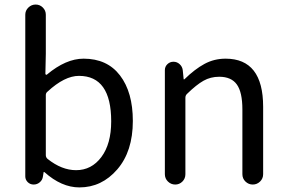

<svg xmlns="http://www.w3.org/2000/svg" viewBox="-20 -816 1268 849"><path d="M331.1 12.7Q252 12.7 176.8 -54.7Q175.8 -55.7 174.3 -55.7Q172.9 -55.7 172.9 -54.7L169.9 -36.1Q168 -20.5 156.2 -10.3Q144.5 0 128.9 0Q113.3 0 102.5 -10.7Q91.8 -21.5 91.8 -36.1V-751Q91.8 -769.5 105.5 -782.7Q119.1 -795.9 137.7 -795.9Q156.2 -795.9 169.4 -782.7Q182.6 -769.5 182.6 -751V-578.1L180.7 -490.2Q180.7 -487.3 183.1 -485.8Q185.5 -484.4 187.5 -486.3Q271.5 -556.6 349.6 -556.6Q454.1 -556.6 510.7 -482.4Q567.4 -408.2 567.4 -281.2Q567.4 -146.5 498.5 -66.9Q429.7 12.7 331.1 12.7ZM316.4 -63.5Q384.8 -63.5 428.2 -121.6Q471.7 -179.7 471.7 -279.3Q471.7 -480.5 329.1 -480.5Q265.6 -480.5 190.4 -411.1Q182.6 -405.3 182.6 -395.5V-129.9Q182.6 -120.1 190.4 -113.3Q252.9 -63.5 316.4 -63.5Z M709 -45.9V-505.9Q709 -521.5 720.2 -532.2Q731.4 -543 747.1 -543Q762.7 -543 774.4 -532.2Q786.1 -521.5 788.1 -505.9L792 -466.8Q792 -464.8 793.5 -464.8Q794.9 -464.8 795.9 -465.8Q840.8 -509.8 883.8 -533.2Q926.8 -556.6 977.5 -556.6Q1143.6 -556.6 1143.6 -343.8V-45.9Q1143.6 -26.4 1129.9 -13.2Q1116.2 0 1097.7 0Q1079.1 0 1065.4 -13.2Q1051.8 -26.4 1051.8 -45.9V-332Q1051.8 -408.2 1027.3 -442.4Q1002.9 -476.6 949.2 -476.6Q911.1 -476.6 879.9 -459Q848.6 -441.4 807.6 -401.4Q799.8 -394.5 799.8 -383.8V-45.9Q799.8 -26.4 786.6 -13.2Q773.4 0 754.9 0Q736.3 0 722.7 -13.2Q709 -26.4 709 -45.9Z"/></svg>

Font: Gen Jyuu GothicX Regular
Style: Regular
Weight: 400
Designer: [Source Han Sans]
Ryoko NISHIZUKA  (kana & ideographs); Paul D. Hunt (Latin, Greek & Cyrillic); Wenlong ZHANG  (bopomofo
Version: Version 1.002.20150607